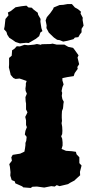

<svg xmlns="http://www.w3.org/2000/svg" viewBox="-48 -905 434 951"><path d="M104 26 67 23 62 18 28 3 25 -7 10 -13 3 -35 4 -52 1 -79 -2 -92 11 -109 8 -126 15 -138 52 -144 73 -154 76 -171 78 -186V-197L82 -208L84 -227L75 -239L78 -257L85 -275L81 -286V-309L77 -326L84 -340L88 -349L81 -363V-373V-392L79 -404L78 -424L85 -441L79 -455L78 -467L80 -481V-492L84 -504L49 -516L29 -514L18 -519L5 -534L3 -543L-4 -571L-3 -586V-618L10 -629L12 -656L24 -664L35 -676L50 -675L73 -683L91 -681L121 -684L135 -687L155 -683L158 -686L203 -687L212 -689L233 -684H271L290 -673L314 -668L324 -655L341 -631L336 -620L344 -587L335 -573L337 -564L322 -543L317 -528L285 -523L261 -518V-507L267 -487L261 -473L257 -454L260 -445L258 -430L261 -414L268 -401L266 -390L265 -377L264 -368L259 -355L258 -336V-321L259 -306L257 -295L260 -277L261 -257L260 -241L255 -230L260 -218L262 -200V-184L257 -167L279 -158L308 -156L328 -153L331 -141L345 -126V-97L356 -85L348 -54L349 -37L328 -18L321 -11L300 0L289 7L247 17L233 12L223 19L206 17L171 24L135 19L113 20ZM265 -699 248 -706 235 -708 219 -719 194 -743 182 -766 183 -779 178 -804 184 -820 201 -840 215 -860 218 -868 247 -880 265 -881 287 -885H308L323 -868L339 -859L353 -847L351 -838L362 -817L361 -807L366 -778L356 -762V-745L348 -735L340 -721L323 -719L316 -711L286 -703ZM51 -690 29 -697 15 -707 -2 -718 -12 -733 -16 -747 -28 -760 -25 -775 -21 -811 -6 -829 -9 -843 5 -850 29 -869 57 -874 83 -877 93 -868 109 -867 118 -858 139 -842 141 -832 153 -811 152 -798 157 -766 162 -751 152 -744 146 -726 130 -713 113 -703 94 -692 81 -693Z"/></svg>

Font: Winky Rough ExtraBold
Style: Regular
Weight: 800
Designer: Simon Atzbach
Foundry: typofactur
Version: Version 1.206; ttfautohint (v1.8.4.7-5d5b)